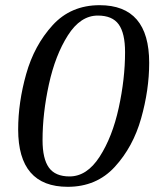

<svg xmlns="http://www.w3.org/2000/svg" viewBox="-20 -700 627 740"><path d="M50 -201Q50 -305 81 -415Q112 -525 182.5 -602.5Q253 -680 364 -680Q555 -680 555 -458Q555 -354 524 -244Q493 -134 422.5 -57Q352 20 241 20Q50 20 50 -201ZM462 -499Q462 -572 437.5 -606Q413 -640 357 -640Q290 -640 241.5 -563.5Q193 -487 168.5 -375Q144 -263 144 -160Q144 -88 168.5 -54Q193 -20 248 -20Q315 -20 364 -96Q413 -172 437.5 -284Q462 -396 462 -499Z"/></svg>

Font: Philosopher
Style: Italic
Weight: 400
Italic angle: -10°
Designer: Jovanny Lemonad
Foundry: Jovanny Lemonad
Version: Version 2.000